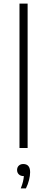

<svg xmlns="http://www.w3.org/2000/svg" viewBox="-20 -828 264 1074"><path d="M89 0V-808H134.5V0ZM96 226Q104.5 205 108.5 188.2Q112.5 171.5 113.5 157H112Q95.5 157 85.5 147.5Q75.5 138 75.5 123Q75.5 108 85 98.8Q94.5 89.5 110 89.5Q148.5 89.5 148.5 135.5Q148.5 154 142.5 178.5Q136.5 203 125 226Z"/></svg>

Font: Encode Sans SmExp XLt
Style: Regular
Weight: 200
Width: 6
Designer: Multiple Designers
Foundry: Impallari Type
Version: Version 3.002; ttfautohint (v1.8.3) -l 8 -r 50 -G 200 -x 14 